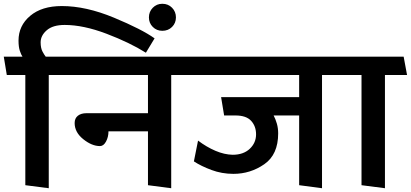

<svg xmlns="http://www.w3.org/2000/svg" viewBox="-31 -980 2174 1016"><path d="M828 -817Q798 -817 777.5 -837.5Q757 -858 757 -888Q757 -918 777.5 -939Q798 -960 828 -960Q859 -960 879.5 -939Q900 -918 900 -888Q900 -858 879.5 -837.5Q859 -817 828 -817ZM741 -701Q655 -755 532.5 -801.5Q410 -848 311 -848Q249 -848 216.5 -820Q184 -792 184 -756Q184 -725 194.5 -706Q205 -687 211 -680H326L344 -583H227V16L103 0V-583H5L-11 -680H88Q81 -690 74 -711Q67 -732 67 -765Q67 -844 128.5 -896Q190 -948 296 -948Q424 -948 572 -886.5Q720 -825 787 -777Z M752 -285H543Q543 -255 530 -231Q517 -207 498 -207Q455 -207 409.5 -243.5Q364 -280 364 -329Q364 -354 381 -367.5Q398 -381 427 -381H752V-583H337Q333 -607 329 -631Q325 -655 321 -680H976L991 -583H875V16L752 0Z M1552 -369H1417Q1427 -350 1434 -326Q1441 -302 1441 -274Q1441 -162 1367.5 -111Q1294 -60 1204 -60Q1143 -60 1088 -80.5Q1033 -101 995 -126L1017 -236Q1062 -202 1109 -182Q1156 -162 1200 -161Q1257 -161 1290.5 -192.5Q1324 -224 1324 -269Q1324 -312 1298 -340.5Q1272 -369 1215 -369H1155L1139 -466H1552V-583H985Q981 -607 977 -631Q973 -655 969 -680H1774L1791 -583H1673V16L1552 0Z M1882 0V-583H1784L1768 -680H2105L2123 -583H2006V16Z"/></svg>

Font: Palanquin SemiBold
Style: Regular
Weight: 600
Designer: Pria Ravichandran
Version: Version 1.0.4